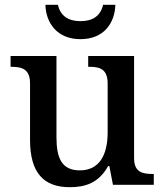

<svg xmlns="http://www.w3.org/2000/svg" viewBox="-20 -769 684 799"><path d="M315 -606C413 -606 458 -674 460 -749H409C398 -701 364 -681 315 -681C266 -681 232 -701 221 -749H169C171 -674 217 -606 315 -606ZM270 10C336 10 391 -8 430 -78H435L450 0H620V-45H616C573 -45 538 -52 538 -111V-536H347V-491H351C394 -491 428 -483 428 -421V-219C428 -123 393 -60 312 -60C237 -60 215 -111 215 -198V-536H24V-491H27C72 -491 105 -481 105 -422V-186C105 -50 162 10 270 10Z"/></svg>

Font: Noto Serif Myanmar Medium
Style: Regular
Weight: 500
Designer: Ben Mitchell and the Monotype Design Team
Foundry: Monotype Imaging Inc.
Version: Version 2.106